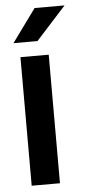

<svg xmlns="http://www.w3.org/2000/svg" viewBox="-53 -755 349 786"><g transform="rotate(-5 121.5 -362.0)"><path d="M44.9 -528.3H161.1V0H44.9ZM120.1 -723.6H243.2L120.1 -587.9H21.5Z"/></g></svg>

Font: Altinn-DIN Condensed
Style: DINCondensed-Bold
Weight: 700
Width: 3
Designer: Charles Nix
Foundry: Altinn
Version: Version 2.00